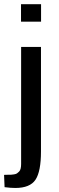

<svg xmlns="http://www.w3.org/2000/svg" viewBox="-30 -763 284 930"><path d="M168.5 -535.6V-29.8Q168.5 67.9 141.8 107.7Q115.2 147.5 43.9 147.5Q22.5 147.5 -7.8 143.6L-10.3 84Q-4.4 83.5 6.6 83.5Q17.6 83.5 23.7 83.3Q29.8 83 38.6 81.5Q47.4 80.1 52.5 76.7Q57.6 73.2 62.7 67.9Q67.9 62.5 70.1 53.2Q72.3 43.9 72.3 31.2V-535.6ZM168.9 -742.7V-658.2H71.8V-742.7Z"/></svg>

Font: Coda
Style: Regular
Weight: 400
Designer: vernon adams
Foundry: vernon adams
Version: Version 2.000; ttfautohint (v0.8) -r 50 -G 200 -x